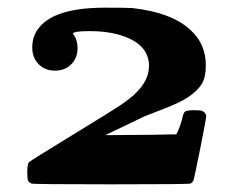

<svg xmlns="http://www.w3.org/2000/svg" viewBox="-20 -480 615 500"><path d="M64 -356Q64 -384 78 -403Q117 -460 253 -460Q313 -460 325 -459Q429 -447 477 -401Q516 -365 516 -310Q516 -279 505.5 -261.5Q495 -244 470 -227Q446 -211 392 -191Q357 -177 354 -176Q350 -174 325 -162Q300 -150 277 -139L254 -128Q414 -129 428 -130H439Q447 -144 454 -169Q457 -186 462 -189.5Q467 -193 486 -193Q503 -193 507 -191Q516 -186 517 -178Q517 -171 501.5 -93.5Q486 -16 484 -11Q482 -5 476 -2Q472 0 269 0Q65 0 62 -2Q55 -5 53 -10Q51 -15 51 -32Q51 -54 56 -58Q60 -62 173 -131Q273 -192 296.5 -208Q320 -224 335 -239Q368 -272 368 -308Q368 -368 288 -390Q256 -399 214 -399Q170 -399 170 -392Q171 -390 173 -388Q182 -374 182 -355Q182 -329 165.5 -312.5Q149 -296 123 -296Q97 -296 80.5 -313Q64 -330 64 -356Z"/></svg>

Font: KaTeX_Math
Style: Bold Italic
Weight: 700
Version: Version 3699957226